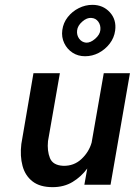

<svg xmlns="http://www.w3.org/2000/svg" viewBox="-20 -762 568 792"><path d="M298 -636Q300 -656 319.5 -673Q339 -690 357 -688Q375 -687 385.5 -672.5Q396 -658 394 -638Q392 -619 372.5 -602Q353 -585 335 -586Q317 -588 306.5 -602.5Q296 -617 298 -636ZM237 -638Q233 -609 245 -584Q257 -559 279.5 -544.5Q302 -530 331 -530Q361 -530 387.5 -544Q414 -558 432.5 -582Q451 -606 455 -636Q461 -681 433 -711.5Q405 -742 361 -742Q332 -742 305 -728.5Q278 -715 259.5 -691.5Q241 -668 237 -638ZM178 -180 227 -460H118L68 -168Q62 -118 73 -77.5Q84 -37 114.5 -13.5Q145 10 197 10Q244 10 279.5 -11.5Q315 -33 340 -67L328 0H436L516 -460H408L358 -174Q347 -135 316 -106Q285 -77 241 -78Q198 -80 186 -110Q174 -140 178 -180Z"/></svg>

Font: Jost* 500 Medium Italic
Style: Italic
Weight: 500
Italic angle: -10°
Version: Version 3.200; ttfautohint (v0.97) -l 8 -r 50 -G 200 -x 14 -